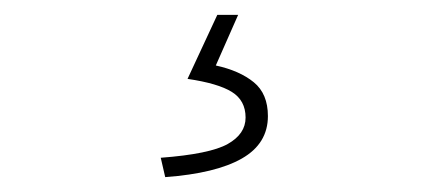

<svg xmlns="http://www.w3.org/2000/svg" viewBox="-20 -22 572 258"><path d="M202 216 196 190Q262 185 286 171.5Q310 158 310 136Q310 113 291.5 101.5Q273 90 232 84L272 -2H300L270 66Q302 73 321 88.5Q340 104 340 134Q340 171 305 191Q270 211 202 216Z"/></svg>

Font: Source Sans 3 ExtraLight ExtraLight
Style: Regular
Weight: 250
Version: Version 3.052;hotconv 1.1.0;makeotfexe 2.6.0